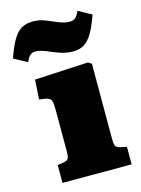

<svg xmlns="http://www.w3.org/2000/svg" viewBox="-164 -852 678 920"><g transform="rotate(-15 174.5 -392.0)"><path d="M29 0V-88L63 -94Q78 -97 83 -106Q88 -115 88 -141V-349Q88 -383 82 -395Q76 -407 53 -411L24 -415L30 -512L296 -526L313 -515V-141Q313 -115 318 -106.5Q323 -98 339 -94L372 -87V0ZM244 -595Q216 -595 192.5 -601.5Q169 -608 148 -617Q133 -624 118.5 -629.5Q104 -635 90.5 -638.5Q77 -642 63 -642Q52 -642 41 -633.5Q30 -625 20 -601L-46 -637Q-26 -694 -7 -726Q12 -758 35.5 -771Q59 -784 92 -784Q120 -784 142.5 -776Q165 -768 185 -759Q205 -750 224 -743.5Q243 -737 264 -737Q280 -737 291 -746Q302 -755 311 -778L377 -742Q358 -688 339 -655.5Q320 -623 297 -609Q274 -595 244 -595Z"/></g></svg>

Font: Literata 18pt Black
Style: Regular
Weight: 900
Designer: Latin by Veronika Burian and Jose Scaglione. Greek by Irene Vlachou. Cyrillic by Vera Evstafieva.
Foundry: TypeTogether
Version: Version 3.103;gftools[0.9.29]